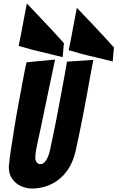

<svg xmlns="http://www.w3.org/2000/svg" viewBox="-20 -1071 678 1109"><path d="M165 18Q142 18 118 10.5Q94 3 75 -12Q56 -27 43.5 -50Q31 -73 31 -104Q31 -108 31 -112Q31 -116 32 -120Q36 -161 45 -219Q54 -277 64 -340Q74 -403 86 -466.5Q98 -530 107.5 -582Q117 -634 124 -668.5Q131 -703 133 -711Q154 -713 183 -716Q212 -719 237 -721Q268 -724 298 -727Q272 -606 252 -508Q243 -466 234.5 -424Q226 -382 218.5 -347Q211 -312 205.5 -286.5Q200 -261 196.5 -245Q193 -229 188.5 -204.5Q184 -180 184 -160Q184 -144 192 -133.5Q200 -123 212 -123Q229 -123 240 -136.5Q251 -150 258.5 -169Q266 -188 269.5 -207.5Q273 -227 276 -238Q282 -267 289.5 -302.5Q297 -338 304.5 -376.5Q312 -415 319.5 -455Q327 -495 334 -533Q351 -621 367 -715L519 -725Q519 -725 514 -699Q509 -673 501 -630Q493 -587 483.5 -532Q474 -477 462 -417.5Q450 -358 438.5 -300.5Q427 -243 416 -195Q402 -138 376.5 -98Q351 -58 316.5 -32Q282 -6 243 6Q204 18 165 18ZM342 -741Q291 -753 244 -765Q203 -774 160 -785.5Q117 -797 88 -806Q94 -835 102 -876.5Q110 -918 117 -957Q126 -1003 135 -1051Q174 -1009 213 -969Q246 -934 283.5 -894Q321 -854 349 -822ZM631 -716Q580 -728 533 -740Q492 -749 449 -760.5Q406 -772 377 -781Q383 -810 391 -851.5Q399 -893 406 -932Q415 -978 424 -1026Q463 -984 502 -944Q535 -909 572.5 -869Q610 -829 638 -797Z"/></svg>

Font: Bangers
Style: Regular
Weight: 400
Designer: vernon adams
Foundry: Vernon Adams
Version: Version 2.000